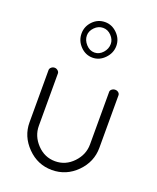

<svg xmlns="http://www.w3.org/2000/svg" viewBox="-143 -854 775 945"><g transform="rotate(20 244.0 -381.0)"><path d="M243 -768Q279 -768 306.5 -740.5Q334 -713 334 -676Q334 -639 306.5 -610.5Q279 -582 243 -582Q206 -582 179 -610Q152 -638 152 -676Q152 -713 178.5 -740.5Q205 -768 243 -768ZM305 -676Q305 -699 286.5 -718.5Q268 -738 243 -738Q218 -738 199 -718.5Q180 -699 180 -676Q180 -651 199 -630Q218 -609 243 -609Q268 -609 286.5 -629.5Q305 -650 305 -676ZM61 -177V-451Q61 -459 68.5 -465.5Q76 -472 86 -472Q95 -472 102.5 -465.5Q110 -459 110 -451V-177Q110 -123 149.5 -81.5Q189 -40 244 -40Q299 -40 338.5 -81.5Q378 -123 378 -177V-452Q378 -460 385.5 -466Q393 -472 403 -472Q413 -472 420 -466Q427 -460 427 -452V-177Q427 -103 373 -48.5Q319 6 244 6Q169 6 115 -49Q61 -104 61 -177Z"/></g></svg>

Font: Dosis
Style: Light
Weight: 300
Designer: Edgar Tolentino, Pablo Impallari, Igino Marini
Foundry: Edgar Tolentino, Pablo Impallari, Igino Marini
Version: Version 1.007